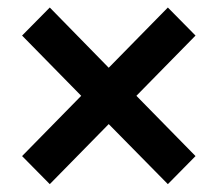

<svg xmlns="http://www.w3.org/2000/svg" viewBox="-20 -585 573 501"><path d="M37.6 -177.7 191.9 -335 37.6 -492.2 109.9 -565.4 263.7 -408.2 418 -565.4 490.2 -492.2 335.9 -335 490.2 -177.7 418 -104.5 263.7 -261.2 109.9 -104.5Z"/></svg>

Font: Roboto Medium
Style: Regular
Weight: 500
Designer: Google
Version: Version 2.134; 2016; ttfautohint (v1.6)